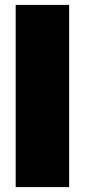

<svg xmlns="http://www.w3.org/2000/svg" viewBox="-20 -763 346 783"><path d="M44 0V-743H262V0Z"/></svg>

Font: Saira Black
Style: Regular
Weight: 900
Designer: Hector Gatti with collaboration of the Omnibus-Type team
Foundry: Omnibus-Type
Version: Version 1.100; ttfautohint (v1.8.3)